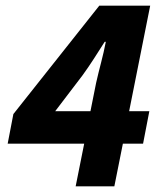

<svg xmlns="http://www.w3.org/2000/svg" viewBox="-20 -655 554 675"><path d="M382 0H246L276 -150H7L27 -254L329 -635H508L434 -264H505L483 -150H412ZM174 -264H298L318 -364Q326 -399 335.5 -435.5Q345 -472 352 -508H348Q329 -478 310 -448.5Q291 -419 270 -390Z"/></svg>

Font: Source Sans 3 ExtraBold
Style: Italic
Weight: 800
Italic angle: -11°
Version: Version 3.052;hotconv 1.1.0;makeotfexe 2.6.0